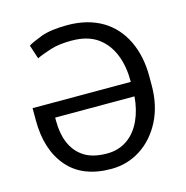

<svg xmlns="http://www.w3.org/2000/svg" viewBox="-107 -822 905 933"><g transform="rotate(-15 345.5 -356.0)"><path d="M340.3 9.8C394.5 9.8 444.3 -4.9 488.8 -33.7C533.2 -62.5 568.4 -103 594.7 -154.3C620.6 -205.6 633.8 -264.6 633.8 -332V-377.9C633.8 -444.8 621.6 -504.4 596.7 -556.2C547.4 -659.2 451.2 -720.7 313 -720.7C256.8 -720.7 211.9 -714.4 179.2 -702.1C146 -689.5 123.5 -679.2 111.8 -671.4L134.8 -601.6C153.8 -610.8 177.7 -619.6 206.5 -628.9C235.4 -638.2 270.5 -642.6 313 -642.6C366.7 -642.6 410.2 -630.9 443.8 -606.9C510.3 -559.6 540 -475.6 540 -377.9V-374.5H45.9V-314C45.9 -214.8 70.8 -136.2 120.6 -78.1C170.4 -19.5 243.7 9.8 340.3 9.8ZM340.3 -67.9C291 -67.9 252 -77.6 222.7 -97.2C164.1 -135.7 140.1 -204.6 140.1 -285.2V-301.8H539.1C535.6 -257.8 525.9 -218.3 509.8 -183.1C477.1 -112.3 418.9 -67.9 340.3 -67.9Z"/></g></svg>

Font: Vazirmatn
Style: Regular
Weight: 400
Designer: Saber Rastikerdar
Foundry: Saber Rastikerdar
Version: Version 33.003